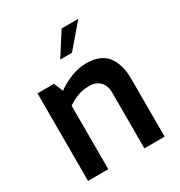

<svg xmlns="http://www.w3.org/2000/svg" viewBox="-180 -894 953 1018"><g transform="rotate(-30 296.5 -385.0)"><path d="M63 -536H164L187 -480Q224 -508 271.5 -526.5Q319 -545 366 -545Q454 -545 493 -493.5Q532 -442 532 -357V0H408V-342Q408 -385 384 -409Q360 -433 319 -433Q282 -433 251 -422Q220 -411 187 -389V0H63ZM346 -770H448L329 -631H257Z"/></g></svg>

Font: Exo SemiBold
Style: Regular
Weight: 600
Designer: Natanael Gama
Foundry: Natanael Gama
Version: Version 1.500